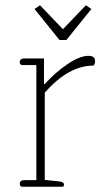

<svg xmlns="http://www.w3.org/2000/svg" viewBox="-20 -709 401 729"><path d="M111 -675 132 -689 219 -598 306 -689 327 -675 232 -557H206ZM55 -11Q55 -25 73 -25H118V-462H64Q60 -462 57.5 -465Q55 -468 55 -473Q55 -487 73 -487H147V-390H150Q191 -435 237 -466Q283 -497 316 -497Q341 -497 341 -477Q341 -466 335 -460Q240 -460 150 -357V-26L206 -20Q223 -18 223 -8Q223 0 216 0H64Q60 0 57.5 -3Q55 -6 55 -11Z"/></svg>

Font: Maitree ExtraLight
Style: Regular
Weight: 275
Designer: CadsonDemak Team
Foundry: CadsonDemak
Version: Version 1.003